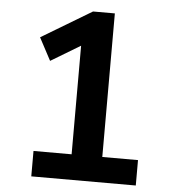

<svg xmlns="http://www.w3.org/2000/svg" viewBox="-51 -751 702 798"><g transform="rotate(5 300.0 -352.5)"><path d="M109 0V-106H268V-559L145 -485L95 -579L305 -705H396V-106H545V0Z"/></g></svg>

Font: Nunito Sans
Style: Bold
Weight: 700
Designer: Vernon Adams
Foundry: Vernon Adams
Version: Version 3.101; ttfautohint (v1.8.4.7-5d5b);gftools[0.9.27]